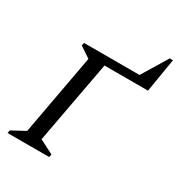

<svg xmlns="http://www.w3.org/2000/svg" viewBox="-168 -814 860 925"><g transform="rotate(30 262.5 -351.0)"><path d="M10 0 13 -16 87 -56 169 -504 109 -544 112 -560H421L507 -702H525L494 -515H252L167 -56L245 -16L242 0Z"/></g></svg>

Font: Spectral SC
Style: Italic
Weight: 400
Italic angle: -10°
Designer: Jean-Baptiste Levee
Foundry: Production Type
Version: Version 2.001